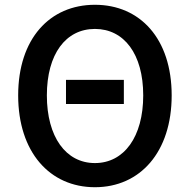

<svg xmlns="http://www.w3.org/2000/svg" viewBox="-20 -770 794 803"><path d="M256 -335H498V-436H256ZM377 13C566 13 698 -134 698 -371C698 -608 566 -750 377 -750C188 -750 56 -608 56 -371C56 -134 188 13 377 13ZM377 -88C255 -88 176 -198 176 -371C176 -544 255 -649 377 -649C499 -649 579 -544 579 -371C579 -198 499 -88 377 -88Z"/></svg>

Font: Kinto Sans Med
Style: Regular
Weight: 500
Designer: Authors: Ryoko NISHIZUKA  (kana & ideographs); Paul D. Hunt (Latin, Greek & Cyrillic); Wenlong ZHANG  (bopomofo); Sandol
Foundry: Adobe Systems Incorporated, ookami Inc.
Version: Version 0.001